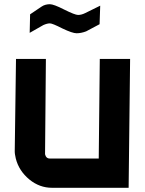

<svg xmlns="http://www.w3.org/2000/svg" viewBox="-20 -892 688 912"><path d="M227 0Q168 0 120 -39Q70 -80 55 -139Q53 -149 51.5 -157Q50 -165 50 -173L56 -612H198L194 -160L195 -156Q200 -139 216 -139H449L454 -612H598L591 0ZM123 -824 178 -861Q187 -867 197 -869.5Q207 -872 217 -872Q235 -872 284 -847Q336 -821 351 -821Q367 -821 385 -830L456 -865L453 -777L389 -743Q365 -734 344 -734Q324 -734 276 -757Q229 -781 217 -781Q204 -781 186 -773L121 -736Z"/></svg>

Font: Covid19
Style: Regular
Weight: 400
Designer: Peter Wiegel
Foundry: (c) CAT - Ing. Peter Wiegel.  for Rudolf Maass + Partner GmbH
Version: Version 001.000